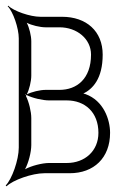

<svg xmlns="http://www.w3.org/2000/svg" viewBox="-35 -609 439 675"><path d="M59 -277C68 -294 75 -324 75 -343V-464C75 -483 68 -512 59 -529C76 -520 106 -513 125 -513H174C236 -513 285 -472 285 -417C285 -332 235 -293 174 -293H125C106 -293 76 -286 59 -277ZM53 -278C54 -277 56 -277 57 -276C56 -276 56 -275 55 -275C54 -276 54 -277 53 -278ZM53 -14C65 -36 75 -74 75 -99V-194C75 -216 67 -250 56 -272C57 -273 57 -274 58 -275C80 -264 115 -256 138 -256H200C263 -256 311 -215 311 -142C311 -78 263 -36 200 -36H138C113 -36 75 -26 53 -14ZM-15 43 -12 46C10 24 78 0 121 0H210C295 0 352 -54 352 -142C352 -189 329 -255 266 -278C264 -279 261 -279 258 -280C290 -296 326 -331 326 -417C326 -499 269 -550 183 -550H107C71 -550 13 -570 -6 -589L-8 -587C11 -568 31 -510 31 -474V-90C31 -47 7 21 -15 43Z"/></svg>

Font: Armata Saber
Style: Rg
Weight: 400
Designer: Jasper
Foundry: Cannot Into Space Fonts
Version: Version 0.970